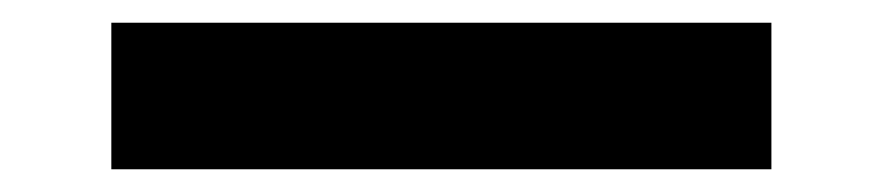

<svg xmlns="http://www.w3.org/2000/svg" viewBox="-20 19 777 169"><path d="M78 168V39H659V168Z"/></svg>

Font: DM Sans 9pt 36pt
Style: Bold
Weight: 700
Version: Version 4.004;gftools[0.9.30]